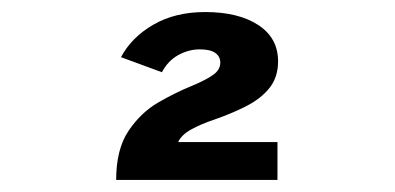

<svg xmlns="http://www.w3.org/2000/svg" viewBox="-20 -905 656 319"><path d="M173 -606Q173 -657 193.5 -687.5Q214 -718 243 -734.8Q272 -751.5 298 -762Q322 -772 334 -780.5Q346 -789 346 -801Q346 -811 337.8 -817Q329.5 -823 312 -823Q293.5 -823 276.2 -813.5Q259 -804 249 -785L181 -810Q198.5 -843 234.8 -864Q271 -885 321 -885Q376 -885 409 -863.5Q442 -842 442 -803Q442 -777 428 -759.2Q414 -741.5 390.2 -729.2Q366.5 -717 338 -707Q314 -699 297.8 -690Q281.5 -681 276 -669H441V-606Z"/></svg>

Font: Overpass Mono
Style: Bold
Weight: 700
Monospace: yes
Designer: Delve Withrington, Dave Bailey
Foundry: Delve Fonts LLC
Version: Version 4.000